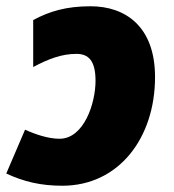

<svg xmlns="http://www.w3.org/2000/svg" viewBox="-32 -583 556 613"><path d="M167 10C347 10 463 -142 463 -337C463 -498 369 -563 257 -563C180 -563 126 -547 74 -519V-369C123 -395 165 -411 212 -411C250 -411 273 -390 273 -325C273 -253 236 -140 158 -140C122 -140 81 -154 48 -169L-12 -29C44 -3 98 10 167 10Z"/></svg>

Font: Noto Sans Black
Style: Italic
Weight: 900
Italic angle: -12°
Designer: Monotype Design Team
Foundry: Monotype Imaging Inc.
Version: Version 2.013